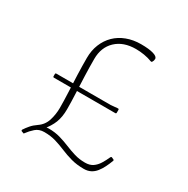

<svg xmlns="http://www.w3.org/2000/svg" viewBox="-168 -891 1035 1055"><g transform="rotate(30 349.5 -363.5)"><path d="M248 -540Q248 -487 250 -431.5Q252 -376 254.5 -323.5Q257 -271 257 -226Q257 -177 243 -141Q229 -105 198 -69L185 -78Q202 -84 223 -84Q263 -84 296 -74.5Q329 -65 359 -52.5Q389 -40 420.5 -30.5Q452 -21 488 -21Q518 -21 537 -34Q556 -47 569.5 -68.5Q583 -90 595 -117Q598 -122 603 -120L614 -115Q620 -113 618 -107Q609 -83 598.5 -62Q588 -41 574.5 -24Q561 -7 542.5 2.5Q524 12 500 12Q455 12 419 2Q383 -8 351 -21.5Q319 -35 286 -45Q253 -55 212 -55Q179 -55 157.5 -36Q136 -17 120 5Q117 11 112 7L101 3Q97 0 99 -5Q110 -22 124.5 -39Q139 -56 161 -71Q195 -94 207 -133Q219 -172 219 -212Q219 -257 216.5 -309.5Q214 -362 212 -417Q210 -472 210 -524Q210 -572 226 -611.5Q242 -651 271 -679.5Q300 -708 341 -723.5Q382 -739 431 -739Q482 -739 510 -730.5Q538 -722 538 -707Q538 -696 532 -687Q529 -682 523 -684Q500 -693 473 -697.5Q446 -702 420 -702Q341 -702 294.5 -658Q248 -614 248 -540ZM102 -360Q102 -366 108 -366H453L497 -370Q503 -370 503 -364V-346Q503 -340 497 -340H108Q102 -340 102 -346Z"/></g></svg>

Font: Hahmlet Thin
Style: Regular
Weight: 250
Version: Version 1.002